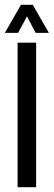

<svg xmlns="http://www.w3.org/2000/svg" viewBox="-20 -777 223 797"><path d="M53 0V-600H130V0ZM0 -640.5 67 -757H116L183 -640.5H128L92 -709L55 -640.5Z"/></svg>

Font: Big Shoulders Stencil Display Medium
Style: Regular
Weight: 500
Designer: Patric King
Foundry: XO Type Co
Version: Version 1.000